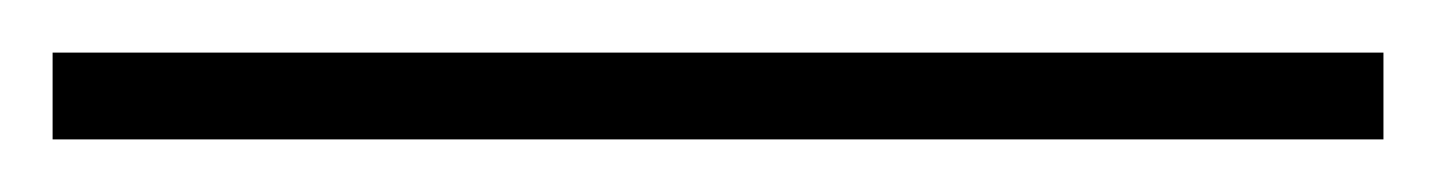

<svg xmlns="http://www.w3.org/2000/svg" viewBox="-23 -813 546 73"><path d="M503 -760V-793H-3V-760Z"/></svg>

Font: Noto Sans Thai Looped ExtraLight
Style: Regular
Weight: 200
Designer: Sasikarn Vongin, Ben Mitchell
Foundry: The Fontpad Ltd
Version: Version 1.001